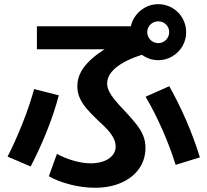

<svg xmlns="http://www.w3.org/2000/svg" viewBox="-20 -838 978 905"><path d="M210.2 -7.3 248.4 -112.5Q287.8 -91.2 331.3 -79.4Q374.7 -67.5 411.5 -68.1Q445.7 -69 471.3 -79.1Q496.9 -89.2 511.1 -106.8Q525.2 -124.3 525.2 -147.4Q525.2 -166.4 515.6 -185.8Q506 -205.2 488.6 -224.7Q471.2 -244.3 443.1 -269.3Q407.3 -303.4 386.7 -327.9Q366.2 -352.4 355.4 -377.6Q344.5 -402.8 344.5 -431.5Q344.5 -469.2 363.4 -502.5Q382.3 -535.7 420 -567.4Q457.6 -599.1 515.8 -631L535 -605.8H154V-714.2H654.4L669.3 -585.9Q608.8 -568.4 567.8 -546.5Q526.8 -524.5 505.9 -498.8Q485 -473.1 485 -444.4Q485 -426.4 494.1 -407.8Q503.3 -389.1 519.7 -368.7Q536.2 -348.2 563.7 -319.7Q602 -278.9 623 -252Q644 -225.2 654.8 -198.8Q665.7 -172.4 665.7 -142.3Q665.7 -86.3 635.9 -43.5Q606.1 -0.8 552 23.1Q497.9 47 427.6 47Q371.8 47 312.3 32.1Q252.9 17.1 210.2 -7.3ZM140.8 -418.2 257.1 -388.7Q237 -310.8 201.9 -222.4Q166.8 -134.1 124.4 -53.3L15.7 -99.8Q52.6 -171.7 86.6 -257.8Q120.7 -343.9 140.8 -418.2ZM666.3 -382.1 777.7 -431.6Q819.6 -358.2 857.7 -270.4Q895.7 -182.6 922.2 -96.2L807.8 -61Q783 -141.1 745.9 -225.5Q708.7 -310 666.3 -382.1ZM593.8 -686.3Q593.8 -722.3 611.8 -752.6Q629.8 -782.8 660.1 -800.6Q690.4 -818.4 725.8 -818.4Q761.8 -818.4 792.1 -800.6Q822.4 -782.8 839.9 -752.6Q857.4 -722.3 857.4 -686.3Q857.4 -650.4 839.9 -620.3Q822.4 -590.3 792.1 -572.3Q761.8 -554.3 725.8 -554.3Q690.4 -554.3 660.1 -572.3Q629.8 -590.3 611.8 -620.3Q593.8 -650.4 593.8 -686.3ZM777.4 -686.3Q777.4 -700.7 770.5 -712.4Q763.6 -724.1 751.9 -730.7Q740.2 -737.4 725.8 -737.4Q712 -737.4 700.1 -730.7Q688.2 -724.1 681.1 -712.1Q674 -700.2 674 -686.3Q674 -672.5 681.1 -660.6Q688.2 -648.7 699.9 -641.8Q711.6 -634.9 725.8 -634.9Q740.2 -634.9 751.9 -641.8Q763.6 -648.7 770.5 -660.6Q777.4 -672.5 777.4 -686.3Z"/></svg>

Font: WEMIX Pretendard Variable
Style: Regular
Weight: 400
Designer: Base glyphs from Inter by Rasmus Andersson; Hangeul glyphs from Noto Sans CJK(Source Han Sans) by Jang Soo-young and Kan
Foundry: Kil Hyung-jin
Version: Version 1.000;Glyphs 3.2 (3208)